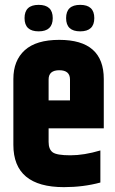

<svg xmlns="http://www.w3.org/2000/svg" viewBox="-20 -764 472 790"><path d="M35 -168V-439Q35 -515 82 -557.5Q129 -600 224 -600Q407 -600 407 -439V-236H180V-180Q180 -150 196.5 -137.5Q213 -125 269.5 -125Q326 -125 393 -145V-13Q323 6 243 6Q35 6 35 -168ZM180 -351H268V-437Q268 -475 224 -475Q180 -475 180 -437ZM197 -689.5Q197 -635 139 -635Q81 -635 81 -689.5Q81 -744 139 -744Q197 -744 197 -689.5ZM368 -689.5Q368 -635 310 -635Q252 -635 252 -689.5Q252 -744 310 -744Q368 -744 368 -689.5Z"/></svg>

Font: Khand
Style: Bold
Weight: 700
Designer: Devanagari: Sanchit Sawaria, Jyotish Sonowal; Latin: Satya Rajpurohit
Foundry: Indian Type Foundry
Version: Version 1.101;PS 1.0;hotconv 1.0.78;makeotf.lib2.5.61930; tt